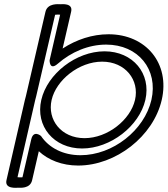

<svg xmlns="http://www.w3.org/2000/svg" viewBox="-20 -776 811 929"><path d="M377.3 -57.5C514.9 -57.6 654 -165.8 683.3 -292.6C712.6 -419.4 623.5 -527.6 485.8 -527.7C348.1 -527.6 209.1 -419.4 179.8 -292.6C150.5 -165.8 239.7 -57.6 377.3 -57.5ZM388.8 -107.5C276.4 -107.6 207.6 -196.5 229.8 -292.6C252 -388.7 361.9 -477.6 474.3 -477.7C586.7 -477.6 655.5 -388.7 633.3 -292.6C611.2 -196.5 501.2 -107.6 388.8 -107.5ZM199.9 -718.7 105.2 -310.5C103.9 -306.1 101.9 -298.4 100.5 -292.6L11.4 95.5C1.3 139.4 59.6 132.4 68.2 132.3C75.3 132.2 125.6 138.4 135.3 96.5L167.8 -44.3C213.5 -1.8 280.1 25 358 25C540.3 25 721.9 -116.3 762.6 -292.6C803.3 -468.9 686.6 -610.2 505.1 -610.2C426.6 -610.2 350.3 -584.8 283 -541.2L324.3 -719.7C334.1 -762.2 279.6 -755.5 272.3 -755.5C263.9 -755.5 209.9 -762.1 199.9 -718.7ZM246.7 -704.6C255.5 -705.7 265.2 -705.6 270.9 -705L220 -484.5C220 -484.5 218.7 -431.9 259.6 -467.7C324.2 -524.3 407.8 -560.2 493.6 -560.2C649.3 -560.2 746.4 -439.3 712.6 -292.6C678.7 -145.9 526.1 -25 369.5 -25C284.5 -25 216.7 -61.2 178.4 -118C178.4 -118 142.1 -149.6 131 -101.2L88.7 81.8C81.1 82.6 71.5 82.3 64.7 81.4L150.5 -292.6C151.8 -297.9 153.1 -303.1 154.6 -308.3C154.8 -308.7 154.9 -309.4 155 -309.8Z"/></svg>

Font: Hi.
Style: Regular
Weight: 400
Designer: Mew Too, Robert Jablonski
Foundry: Cannot Into Space Fonts
Version: Version 1.996